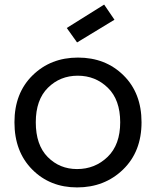

<svg xmlns="http://www.w3.org/2000/svg" viewBox="-20 -808 680 837"><path d="M597 -275Q597 -147 516.5 -69Q436 9 316 9Q198 9 120.5 -69Q43 -147 43 -275Q43 -402 122 -479.5Q201 -557 320 -557Q440 -557 518.5 -479.5Q597 -402 597 -275ZM136 -275Q136 -176 188 -123.5Q240 -71 316 -71Q394 -71 449 -124Q504 -177 504 -275Q504 -373 450 -425.5Q396 -478 319 -478Q242 -478 189 -425.5Q136 -373 136 -275ZM434 -788 479 -722 316 -623 271 -686Z"/></svg>

Font: SVN-Poppins
Style: Regular
Weight: 400
Designer: Ninad Kale (Devanagari), Jonny Pinhorn (Latin)
Foundry: Indian Type Foundry
Version: Version 3.002 2017